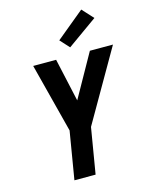

<svg xmlns="http://www.w3.org/2000/svg" viewBox="-142 -1077 900 1165"><g transform="rotate(-15 308.0 -495.0)"><path d="M177 0 227 -300 115 -735H259L319 -464L471 -735H616L358 -287L310 0ZM361 -786 308 -844 485 -990 549 -920Z"/></g></svg>

Font: Iosevka SS04 XBd Ex
Style: Italic
Weight: 800
Width: 7
Italic angle: -9°
Monospace: yes
Designer: Belleve Invis
Foundry: Belleve Invis
Version: Version 19.0.0; ttfautohint (v1.8.4)